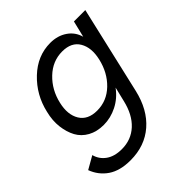

<svg xmlns="http://www.w3.org/2000/svg" viewBox="-217 -631 996 996"><g transform="rotate(-45 281.5 -133.0)"><path d="M172.4 229.5Q95.2 229.5 48.1 197.3Q1 165 -19.5 109.9L50.8 69.8Q61 108.9 94.2 132.8Q127.4 156.7 181.2 156.7Q250 156.7 297.9 112.5Q345.7 68.4 364.7 -13.2L383.8 -92.3Q350.6 -46.9 302.7 -22.7Q254.9 1.5 203.6 1.5Q153.8 1.5 116.7 -19Q79.6 -39.6 60.5 -74.7Q41.5 -109.9 35.9 -156.5Q30.3 -203.1 43.5 -255.4Q66.4 -356 140.1 -426Q213.9 -496.1 308.1 -496.1Q361.3 -496.1 400.1 -469.7Q439 -443.4 451.7 -397.5L473.6 -487.8H557.1L445.8 -6.8Q419.9 105.5 348.6 167.5Q277.3 229.5 172.4 229.5ZM231.9 -75.2Q303.2 -75.2 356 -126Q408.7 -176.8 426.8 -255.4Q443.4 -327.1 415.8 -374Q388.2 -420.9 320.8 -420.9Q249.5 -420.9 195.6 -369.1Q141.6 -317.4 124 -240.2Q107.4 -168.5 135.7 -121.8Q164.1 -75.2 231.9 -75.2Z"/></g></svg>

Font: HK Grotesk Medium Legacy Italic
Style: Regular
Weight: 500
Italic angle: -13°
Designer: Alfredo Marco Pradil
Foundry: Hanken Design Co.
Version: Version 2.022;PS 002.022;hotconv 1.0.88;makeotf.lib2.5.64775